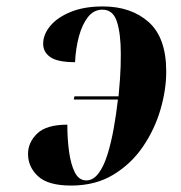

<svg xmlns="http://www.w3.org/2000/svg" viewBox="-20 -566 561 596"><path d="M201 10Q129 10 98 -19Q67 -48 67 -88Q67 -124 95.5 -151.5Q124 -179 189 -179Q189 -134 194.5 -94.5Q200 -55 212.5 -30.5Q225 -6 248 -6Q269 -6 285.5 -27.5Q302 -49 313.5 -86Q325 -123 333 -167.5Q341 -212 346 -257H209L211 -267H348Q351 -299 352.5 -321Q354 -343 354.5 -360.5Q355 -378 355 -399Q355 -461 343 -498.5Q331 -536 298 -536Q271 -536 253 -513Q235 -490 225 -453Q215 -416 213 -373Q159 -373 136.5 -388.5Q114 -404 114 -430Q114 -459 136 -485.5Q158 -512 199.5 -529Q241 -546 299 -546Q387 -546 441.5 -497.5Q496 -449 496 -344Q496 -287 478 -225.5Q460 -164 423.5 -110.5Q387 -57 331.5 -23.5Q276 10 201 10Z"/></svg>

Font: Noto Serif Display ExtraCondensed ExtraBold
Style: Italic
Weight: 800
Width: 2
Italic angle: -12°
Designer: Monotype Design Team
Foundry: Monotype Imaging Inc.
Version: Version 2.009